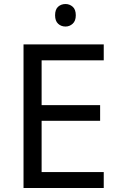

<svg xmlns="http://www.w3.org/2000/svg" viewBox="-20 -935 596 955"><path d="M496 0H97V-714H496V-635H187V-412H478V-334H187V-79H496ZM306 -915Q326 -915 341.5 -901.5Q357 -888 357 -859Q357 -831 341.5 -817Q326 -803 306 -803Q284 -803 269 -817Q254 -831 254 -859Q254 -888 269 -901.5Q284 -915 306 -915Z"/></svg>

Font: Noto Sans Sora Sompeng
Style: Regular
Weight: 400
Designer: Monotype Design Team. David Williams.
Foundry: Monotype Imaging Inc.
Version: Version 2.101